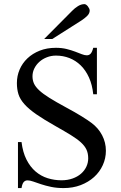

<svg xmlns="http://www.w3.org/2000/svg" viewBox="-20 -914 596 949"><path d="M503.4 -168.9Q503.4 -131.3 488 -97.7Q472.7 -64 444.8 -38.8Q417 -13.7 378.7 1Q340.3 15.6 294.4 15.6Q260.7 15.6 232.9 9.8Q205.1 3.9 183.1 -3.4Q161.1 -10.7 144.5 -16.6Q127.9 -22.5 116.2 -22.5Q104.5 -22.5 97.2 -14.2Q89.8 -5.9 86.4 15.6H68.8V-211.9H86.4Q92.8 -160.6 111.1 -124.8Q129.4 -88.9 156 -66.2Q182.6 -43.5 215.6 -33.2Q248.5 -22.9 283.7 -22.9Q314 -22.9 338.6 -31.7Q363.3 -40.5 380.4 -55.4Q397.5 -70.3 406.7 -89.8Q416 -109.4 416 -131.3Q416 -155.8 407.5 -174.3Q398.9 -192.9 379.9 -210.2Q360.8 -227.5 330.3 -246.3Q299.8 -265.1 256.3 -289.6Q197.3 -322.8 159.7 -348.9Q122.1 -375 100.6 -399.2Q79.1 -423.3 71.3 -448Q63.5 -472.7 63.5 -503.4Q63.5 -538.6 76.9 -570.1Q90.3 -601.6 115.5 -625.5Q140.6 -649.4 176.3 -663.6Q211.9 -677.7 256.3 -677.7Q285.2 -677.7 308.8 -671.9Q332.5 -666 351.1 -658.9Q369.6 -651.9 384 -646.2Q398.4 -640.6 409.2 -640.6Q420.4 -640.6 428 -648.7Q435.5 -656.7 440.9 -677.7H459V-448.2H440.9Q436 -495.1 419.9 -530.8Q403.8 -566.4 379.2 -590.6Q354.5 -614.7 323.2 -627Q292 -639.2 256.8 -639.2Q232.9 -639.2 211.7 -630.9Q190.4 -622.6 174.8 -608.6Q159.2 -594.7 149.9 -576.2Q140.6 -557.6 140.6 -537.1Q140.6 -517.6 147.9 -501.2Q155.3 -484.9 173.8 -467.5Q192.4 -450.2 224.4 -430.2Q256.3 -410.2 305.2 -383.8Q352.5 -358.4 383.5 -339.1Q414.6 -319.8 432.1 -306.6Q465.8 -281.7 484.6 -245.8Q503.4 -210 503.4 -168.9ZM423.3 -861.8Q423.3 -847.7 410.9 -835.4Q398.4 -823.2 382.8 -813L238.3 -721.2H198.2L336.9 -860.8Q349.6 -874 365.5 -883.8Q381.3 -893.6 397.5 -893.6Q401.4 -893.6 405.8 -890.6Q410.2 -887.7 414.1 -882.8Q418 -877.9 420.7 -872.3Q423.3 -866.7 423.3 -861.8Z"/></svg>

Font: Doulos SIL Phon
Style: Regular
Weight: 400
Designer: Walt Agee, Victor Gaultney, Peter Martin, Debbi Hosken, Becca Hirsbrunner
Foundry: SIL International
Version: Version 5.000